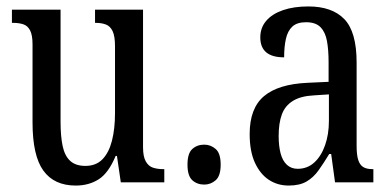

<svg xmlns="http://www.w3.org/2000/svg" viewBox="-20 -566 1211 596"><path d="M215 10Q148 10 114.5 -36.5Q81 -83 81 -186V-428Q81 -457 73.5 -471.5Q66 -486 52.5 -490.5Q39 -495 21 -495H17V-536H168V-188Q168 -143 174.5 -112.5Q181 -82 198 -66.5Q215 -51 245 -51Q278 -51 298 -71.5Q318 -92 327.5 -129Q337 -166 337 -215V-422Q337 -454 329.5 -469.5Q322 -485 308.5 -490Q295 -495 278 -495H275V-536H424V-109Q424 -80 432.5 -65Q441 -50 455 -45.5Q469 -41 486 -41H490V0H355L343 -82H339Q317 -29 286.5 -9.5Q256 10 215 10Z M614 7Q592 7 577 -6.5Q562 -20 562 -55Q562 -90 577 -103.5Q592 -117 614 -117Q634 -117 649.5 -103.5Q665 -90 665 -55Q665 -20 649.5 -6.5Q634 7 614 7Z M876 10Q842 10 815 -7.5Q788 -25 771.5 -60.5Q755 -96 755 -150Q755 -230 799.5 -267.5Q844 -305 935 -309L1000 -312V-373Q1000 -411 995 -438.5Q990 -466 975 -481.5Q960 -497 930 -497Q902 -497 887.5 -483.5Q873 -470 867.5 -445.5Q862 -421 862 -388Q825 -388 806.5 -403.5Q788 -419 788 -450Q788 -480 806.5 -501.5Q825 -523 858.5 -534.5Q892 -546 937 -546Q1011 -546 1049 -506.5Q1087 -467 1087 -372V-113Q1087 -85 1092 -69.5Q1097 -54 1107.5 -47.5Q1118 -41 1136 -41H1139V0H1020L1008 -88H1002Q985 -60 969 -37.5Q953 -15 931.5 -2.5Q910 10 876 10ZM904 -42Q934 -42 955.5 -61.5Q977 -81 989 -115Q1001 -149 1001 -191V-273L955 -270Q914 -268 889.5 -253Q865 -238 855 -211Q845 -184 845 -144Q845 -113 851 -90Q857 -67 870.5 -54.5Q884 -42 904 -42Z"/></svg>

Font: Noto Serif ExtraCondensed
Style: Regular
Weight: 400
Width: 2
Designer: Monotype Design Team
Foundry: Monotype Imaging Inc.
Version: Version 2.013